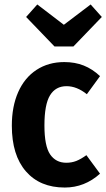

<svg xmlns="http://www.w3.org/2000/svg" viewBox="-20 -824 476 860"><path d="M428 -483 369 -402Q324 -438 278 -438Q229 -438 204 -397Q179 -356 179 -262Q179 -170 204.5 -132.5Q230 -95 277 -95Q301 -95 321.5 -103Q342 -111 367 -129L428 -46Q359 16 270 16Q159 16 96 -56.5Q33 -129 33 -261Q33 -347 61.5 -411.5Q90 -476 143.5 -511Q197 -546 268 -546Q316 -546 355 -530.5Q394 -515 428 -483ZM436 -748 309 -616H224L97 -748L147 -804L266 -713L386 -804Z"/></svg>

Font: Fira Sans Condensed SemiBold
Style: Regular
Weight: 600
Width: 3
Designer: bBox Type GmbH & Carrois Corporate GbR & Edenspiekermann AG
Foundry: bBox Type GmbH & Carrois Corporate GbR & Edenspiekermann AG
Version: Version 4.301